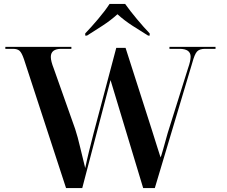

<svg xmlns="http://www.w3.org/2000/svg" viewBox="-20 -951 1146 971"><path d="M314 0H396L539 -546L704 0H763L952 -632Q964 -677 976.5 -690.5Q989 -704 1017 -704H1070V-714H837V-704H888Q944 -704 944 -664Q944 -643 931 -606L828 -278Q817 -238 805.5 -197.5Q794 -157 792 -155Q784 -178 773 -214.5Q762 -251 748 -294L615 -709H568L453 -276Q440 -226 429.5 -183Q419 -140 411 -101Q400 -143 386.5 -201.5Q373 -260 360 -299L252 -604Q237 -642 237 -663Q237 -704 290 -704H341V-714H7V-704H45Q68 -704 79 -694Q90 -684 101 -652ZM411 -771H420Q455 -793 497.5 -820.5Q540 -848 574 -879Q608 -848 650.5 -820.5Q693 -793 729 -771H737V-782Q708 -812 672.5 -854.5Q637 -897 613 -931H534Q512 -897 476 -854.5Q440 -812 411 -782Z"/></svg>

Font: Noto Serif Display Semi
Style: Regular
Weight: 600
Designer: Monotype Design Team
Foundry: Monotype Imaging Inc.
Version: Version 1.900